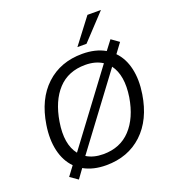

<svg xmlns="http://www.w3.org/2000/svg" viewBox="-169 -1065 1109 1229"><g transform="rotate(-20 386.0 -451.0)"><path d="M80 -365Q106 -532 204 -623Q302 -714 450 -714Q541 -714 605 -677L653 -740L705 -703L656 -637Q704 -588 721.5 -511.5Q739 -435 724 -340Q698 -174 600 -82.5Q502 9 353 9Q265 9 201 -27L156 35L103 -2L150 -65Q101 -115 83 -192Q65 -269 80 -365ZM166 -355Q142 -208 203 -131L204 -132L561 -610Q513 -641 444 -641Q328 -641 258 -565.5Q188 -490 166 -355ZM247 -94 246 -93Q293 -64 360 -64Q475 -64 546 -140Q617 -216 639 -350Q661 -493 603 -571ZM437 -765 568 -937H660L499 -765Z"/></g></svg>

Font: Mulish
Style: Italic
Weight: 400
Italic angle: -9°
Designer: Vernon Adams
Foundry: Vernon Adams
Version: Version 3.603; ttfautohint (v1.8.3)